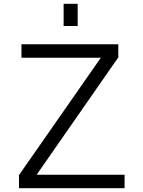

<svg xmlns="http://www.w3.org/2000/svg" viewBox="-20 -991 753 1011"><path d="M80 0ZM636 -71V0H80V-69L511 -687H93V-758H603V-689L173 -71ZM315 -971H389V-854H315Z"/></svg>

Font: Biryani Light
Style: Regular
Weight: 300
Designer: Dan Reynolds and Mathieu Réguer
Foundry: Dan Reynolds and Mathieu Réguer
Version: Version 1.004; ttfautohint (v1.1) -l 5 -r 5 -G 72 -x 0 -D la